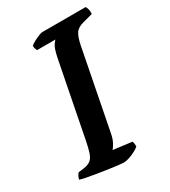

<svg xmlns="http://www.w3.org/2000/svg" viewBox="-185 -792 779 879"><g transform="rotate(-30 205.0 -352.0)"><path d="M205 0Q198 0 176.8 -2.5Q155.5 -5 127 -9.2Q98.5 -13.5 70 -18Q41.5 -22.5 19.5 -27Q-2.5 -31.5 -10.5 -34.5Q-8.5 -44 -3.8 -52.8Q1 -61.5 5 -65L36 -69Q58 -72.5 70.8 -82.5Q83.5 -92.5 91 -114.2Q98.5 -136 105.5 -172L182.5 -565.5Q192 -612.5 203.2 -628Q214.5 -643.5 216.5 -644.5H119.5Q117.5 -648 115 -654.8Q112.5 -661.5 112.5 -671Q119.5 -678 133.8 -685.5Q148 -693 161.8 -698.5Q175.5 -704 181 -704H410.5Q414 -699.5 417.2 -688.5Q420.5 -677.5 419 -662.5L370 -649.5Q337 -641.5 324.2 -622.5Q311.5 -603.5 303.5 -563.5L221.5 -143.5Q216.5 -118 206.8 -100.2Q197 -82.5 190 -75.5L288 -63Q290.5 -59 291.8 -50Q293 -41 292 -34.5Q276 -21.5 250 -10.8Q224 0 205 0Z"/></g></svg>

Font: Texturina Medium
Style: Italic
Weight: 500
Italic angle: -11°
Designer: Guillermo Torres Carreño
Foundry: Omnibus-Type
Version: Version 1.002